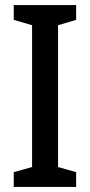

<svg xmlns="http://www.w3.org/2000/svg" viewBox="-20 -734 354 754"><path d="M279 0H34V-58L106 -78V-635L34 -656V-714H279V-656L208 -635V-78L279 -58Z"/></svg>

Font: Noto Sans Lao UI Cond Med
Style: Regular
Weight: 500
Width: 3
Designer: Monotype Design Team
Foundry: Monotype Imaging Inc.
Version: Version 2.000; ttfautohint (v1.8.4.7-5d5b)